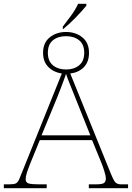

<svg xmlns="http://www.w3.org/2000/svg" viewBox="-24 -983 689 1003"><path d="M304 -844Q326 -873 347 -901Q368 -929 384 -963H427V-953Q405 -926 371 -891Q337 -856 306 -831H304ZM-4 0V-20H24Q49 -20 59 -25Q69 -30 76 -46Q83 -62 96 -95L299 -599Q257 -605 229 -632.5Q201 -660 201 -707Q201 -760 236 -788Q271 -816 321 -816Q371 -816 406 -788Q441 -760 441 -707Q441 -659 413.5 -631.5Q386 -604 343 -599L557 -71Q568 -44 577.5 -32Q587 -20 609 -20H645V0H440V-20H476Q511 -20 520 -27.5Q529 -35 529 -51Q529 -63 521 -89Q513 -115 505 -134L457 -251H184L136 -134Q133 -125 126.5 -109Q120 -93 115 -76Q110 -59 110 -47Q110 -29 126 -24.5Q142 -20 180 -20H220V0ZM321 -620Q363 -620 389.5 -642Q416 -664 416 -707Q416 -751 389.5 -772.5Q363 -794 321 -794Q279 -794 252.5 -772.5Q226 -751 226 -707Q226 -664 252.5 -642Q279 -620 321 -620ZM193 -276H448L374 -461Q361 -495 345 -533.5Q329 -572 321 -597Q317 -585 308.5 -562Q300 -539 290.5 -514Q281 -489 273 -470Z"/></svg>

Font: Noto Serif Thin
Style: Regular
Weight: 100
Designer: Monotype Design Team
Foundry: Monotype Imaging Inc.
Version: Version 2.015